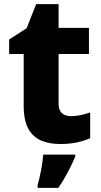

<svg xmlns="http://www.w3.org/2000/svg" viewBox="-20 -683 486 924"><path d="M321 -124Q346 -124 368.5 -129Q391 -134 414 -142V-18Q387 -6 352 2Q317 10 269 10Q218 10 178.5 -6.5Q139 -23 116.5 -63Q94 -103 94 -176V-423H24V-493L108 -547L154 -663H262V-549H408V-423H262V-182Q262 -153 278 -138.5Q294 -124 321 -124ZM342 71Q326 108 307 144.5Q288 181 261 221H161V208Q170 177 178 134.5Q186 92 188 61H342Z"/></svg>

Font: Noto Sans Malayalam ExtraBold
Style: Regular
Weight: 800
Designer: Jelle Bosma - Monotype Design Team
Foundry: Monotype Imaging Inc.
Version: Version 2.104; ttfautohint (v1.8.4.7-5d5b)